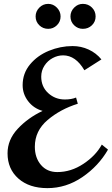

<svg xmlns="http://www.w3.org/2000/svg" viewBox="-20 -961 578 992"><path d="M504 -654 416 -598Q371 -675 306 -675Q278 -675 252 -661Q226 -647 209.5 -621.5Q193 -596 193 -565Q193 -513 229 -480Q265 -447 315 -447Q349 -447 373 -457L382 -425Q292 -397 226 -341Q160 -285 160 -203Q160 -146 191.5 -109Q223 -72 276 -72Q347 -72 411 -114.5Q475 -157 506 -214L538 -188Q489 -103 405.5 -46Q322 11 225 11Q131 11 75 -38.5Q19 -88 19 -169Q19 -239 71.5 -295.5Q124 -352 200 -388Q154 -401 125.5 -438Q97 -475 97 -521Q97 -582 135 -628Q173 -674 232.5 -698.5Q292 -723 355 -723Q399 -723 438 -705Q477 -687 504 -654ZM293 -876Q293 -849 274 -830.5Q255 -812 229 -812Q202 -812 183 -830.5Q164 -849 164 -876Q164 -902 183 -921.5Q202 -941 229 -941Q255 -941 274 -921.5Q293 -902 293 -876ZM474 -876Q474 -849 455 -830.5Q436 -812 408 -812Q382 -812 363 -830.5Q344 -849 344 -876Q344 -902 363 -921.5Q382 -941 408 -941Q436 -941 455 -922Q474 -903 474 -876Z"/></svg>

Font: Amita
Style: Bold
Weight: 700
Designer: Eduardo Rodriguez Tunni, Modular Infotech, Brian J. Bonislawsky
Foundry: Eduardo Rodriguez Tunni, Modular Infotech, Brian J. Bonislawsky
Version: Version 1.003